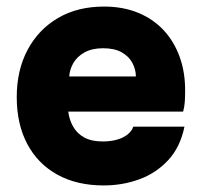

<svg xmlns="http://www.w3.org/2000/svg" viewBox="-20 -557 615 585"><path d="M296 8Q214 8 154.5 -25Q95 -58 63 -118.5Q31 -179 31 -261Q31 -343 64 -405Q97 -467 156.5 -502Q216 -537 297 -537Q355 -537 401 -518Q447 -499 479 -464.5Q511 -430 528 -382Q545 -334 544 -276Q544 -261 543 -246.5Q542 -232 538 -217H188Q191 -192 203 -171Q215 -150 237 -138Q259 -126 293 -126Q317 -126 336.5 -131.5Q356 -137 369 -147.5Q382 -158 386 -171H542Q529 -108 492 -68.5Q455 -29 404 -10.5Q353 8 296 8ZM191 -324H394Q394 -345 383.5 -365Q373 -385 351 -397.5Q329 -410 294 -410Q260 -410 237 -397Q214 -384 203 -364Q192 -344 191 -324Z"/></svg>

Font: Onest ExtraBold
Style: Regular
Weight: 800
Designer: Dmitri Voloshin, Andrey Kudryavtsev
Foundry: Dmitri Voloshin, Andrey Kudryavtsev
Version: Version 1.000;gftools[0.9.33]